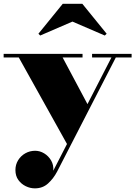

<svg xmlns="http://www.w3.org/2000/svg" viewBox="-34 -748 724 1027"><path d="M301 -440.5 439 -181.5 327 27 66.5 -440.5H-14.5V-460H407.5V-440.5ZM670 -460V-440.5H585.5L271.5 170Q252 207 223.2 233.2Q194.5 259.5 152.5 259.5Q127.5 259.5 103.8 248Q80 236.5 64.2 214.8Q48.5 193 48.5 161.5Q48.5 132.5 63 109Q77.5 85.5 101.5 72Q125.5 58.5 154 58.5Q179.5 58.5 202.5 72.5Q225.5 86.5 239.5 110.5Q253.5 134.5 251 165L562 -440.5H458.5V-460ZM181 -558 171.5 -567.5 301.5 -727.5H406.5L536.5 -567.5L526.5 -558L353.5 -632.5Z"/></svg>

Font: Bodoni Moda 11pt Black
Style: Regular
Weight: 900
Designer: Owen Earl
Foundry: indestructible type
Version: Version 2.004